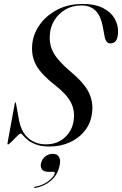

<svg xmlns="http://www.w3.org/2000/svg" viewBox="-20 -731 617 971"><path d="M231 10Q190 10 163.2 0Q136.5 -10 120.8 -23Q105 -36 96.8 -46Q88.5 -56 84.5 -56Q80.5 -56 71.5 -47.5Q62.5 -39 52 -28Q41.5 -17 32.8 -8.8Q24 -0.5 21 -0.5Q17 -0.5 18 -7L54.5 -207Q56 -213 58 -213Q61 -213 61 -207.5L73.5 -138Q83.5 -68.5 120.8 -34.8Q158 -1 212 -1Q271 -1 309.5 -37.5Q348 -74 353 -127Q359 -173 338.2 -213.5Q317.5 -254 260 -299Q191.5 -352 165 -397.8Q138.5 -443.5 142.5 -499.5Q145.5 -553.5 178 -601.8Q210.5 -650 267 -680.5Q323.5 -711 398.5 -711Q461 -711 501.2 -690.2Q541.5 -669.5 560.2 -636Q579 -602.5 577 -565Q574.5 -511.5 538 -511.5Q515 -511.5 508.5 -549L500 -595.5Q489 -653 462 -678.2Q435 -703.5 392.5 -703.5Q346.5 -703.5 311.2 -683Q276 -662.5 255.2 -628.8Q234.5 -595 232 -555Q228 -504.5 251.2 -463.2Q274.5 -422 333.5 -372Q405.5 -312 428.8 -264Q452 -216 446 -166Q441 -111 410.5 -71.8Q380 -32.5 333 -11.2Q286 10 231 10ZM226.5 138Q200.5 138 191.8 125Q183 112 187.5 94Q193 73 209.2 60Q225.5 47 247 47Q270 47 279.2 63.8Q288.5 80.5 280 112.5Q269 157 236 184.2Q203 211.5 158 219.5Q152.5 220.5 153 217.5Q153 214 156.5 213.5Q197 206.5 224.5 185.2Q252 164 257 146Q258.5 138 251.5 138Z"/></svg>

Font: Fraunces 144pt S000
Style: Italic
Weight: 400
Italic angle: -16°
Version: Version 1.000; ttfautohint (v1.8.3)